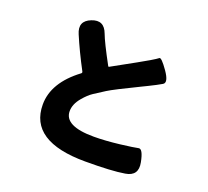

<svg xmlns="http://www.w3.org/2000/svg" viewBox="-138 -954 1277 1178"><g transform="rotate(20 500.0 -365.5)"><path d="M530 52Q165 52 165 -188Q165 -331 321 -448Q328 -453 324 -461Q266 -570 225 -667Q191 -745 268 -775Q344 -805 373 -726Q391 -677 462 -546Q464 -542 468 -544L620 -628Q656 -648 692 -669Q729 -691 740 -700Q751 -709 798 -642Q844 -576 815.5 -559Q787 -542 732 -515L697 -498Q540 -422 502 -398Q467 -376 432 -353Q403 -334 372 -297Q334 -252 334 -206Q334 -109 526 -109Q599 -109 693 -120Q783 -131 809.5 -137Q836 -143 852 -60Q869 25 785 38Q702 52 530 52Z"/></g></svg>

Font: Resource Han Rounded JP Heavy
Style: Regular
Weight: 900
Designer: Cyano Hao (round all glyphs); Ryoko NISHIZUKA 西塚涼子 (kana, bopomofo & ideographs); Paul D. Hunt (Latin, Greek & Cyrillic)
Foundry: Cyano Hao
Version: 0.990